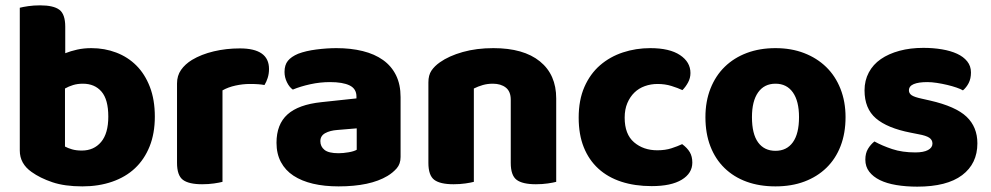

<svg xmlns="http://www.w3.org/2000/svg" viewBox="-20 -681 3705 718"><path d="M322 -501Q371 -501 414.5 -484.5Q458 -468 490 -436Q522 -404 540.5 -356Q559 -308 559 -245Q559 -182 539.5 -133.5Q520 -85 485 -52Q450 -19 399.5 -1.5Q349 16 288 16Q222 16 176 0.5Q130 -15 98 -38Q54 -69 54 -118V-652Q65 -655 85.5 -658Q106 -661 130 -661Q180 -661 202 -644.5Q224 -628 224 -581V-482Q244 -490 268.5 -495.5Q293 -501 322 -501ZM290 -368Q270 -368 253.5 -363Q237 -358 223 -350V-133Q234 -127 249.5 -122.5Q265 -118 286 -118Q331 -118 358 -150Q385 -182 385 -245Q385 -309 359.5 -338.5Q334 -368 290 -368Z M812 -1Q801 2 780.5 5Q760 8 736 8Q686 8 664 -8.5Q642 -25 642 -72V-369Q642 -398 657 -419.5Q672 -441 698 -457Q733 -478 779.5 -489Q826 -500 877 -500Q986 -500 986 -423Q986 -405 981 -389.5Q976 -374 969 -363Q950 -367 914 -367Q888 -367 860.5 -361Q833 -355 812 -343Z M1246 -108Q1263 -108 1283.5 -111.5Q1304 -115 1314 -121V-201L1242 -195Q1214 -193 1196 -183Q1178 -173 1178 -153Q1178 -133 1193.5 -120.5Q1209 -108 1246 -108ZM1238 -501Q1292 -501 1336.5 -490Q1381 -479 1412.5 -456.5Q1444 -434 1461 -399.5Q1478 -365 1478 -318V-94Q1478 -68 1463.5 -51.5Q1449 -35 1429 -23Q1364 16 1246 16Q1193 16 1150.5 6Q1108 -4 1077.5 -24Q1047 -44 1030.5 -75Q1014 -106 1014 -147Q1014 -216 1055 -253Q1096 -290 1182 -299L1313 -313V-320Q1313 -349 1287.5 -361.5Q1262 -374 1214 -374Q1177 -374 1140.5 -366Q1104 -358 1075 -346Q1062 -355 1053 -373.5Q1044 -392 1044 -412Q1044 -438 1056.5 -453.5Q1069 -469 1095 -480Q1124 -491 1163.5 -496Q1203 -501 1238 -501Z M2060 -1Q2049 2 2028.5 5Q2008 8 1984 8Q1934 8 1912 -8.5Q1890 -25 1890 -72V-308Q1890 -339 1871.5 -353.5Q1853 -368 1823 -368Q1803 -368 1785.5 -363Q1768 -358 1752 -350V-1Q1741 2 1720.5 5Q1700 8 1676 8Q1626 8 1604 -8.5Q1582 -25 1582 -72V-373Q1582 -400 1593.5 -417Q1605 -434 1625 -448Q1659 -472 1710.5 -486.5Q1762 -501 1825 -501Q1938 -501 1999 -451.5Q2060 -402 2060 -313Z M2439 -367Q2414 -367 2391.5 -359Q2369 -351 2352.5 -335Q2336 -319 2326 -295.5Q2316 -272 2316 -241Q2316 -179 2351 -149Q2386 -119 2438 -119Q2468 -119 2491 -126.5Q2514 -134 2531 -142Q2550 -128 2559.5 -112Q2569 -96 2569 -73Q2569 -33 2529.5 -9Q2490 15 2417 15Q2354 15 2303.5 -1.5Q2253 -18 2217.5 -50.5Q2182 -83 2163 -130.5Q2144 -178 2144 -241Q2144 -307 2165.5 -356Q2187 -405 2224 -437Q2261 -469 2309.5 -485Q2358 -501 2412 -501Q2484 -501 2523 -475Q2562 -449 2562 -408Q2562 -389 2553 -372.5Q2544 -356 2532 -344Q2515 -352 2491 -359.5Q2467 -367 2439 -367Z M3142 -243Q3142 -183 3123.5 -135Q3105 -87 3070.5 -53.5Q3036 -20 2988 -2Q2940 16 2880 16Q2820 16 2772 -1.5Q2724 -19 2689.5 -52.5Q2655 -86 2636.5 -134Q2618 -182 2618 -243Q2618 -302 2637 -350Q2656 -398 2690.5 -431.5Q2725 -465 2773 -483Q2821 -501 2880 -501Q2939 -501 2987 -482.5Q3035 -464 3069.5 -430.5Q3104 -397 3123 -349Q3142 -301 3142 -243ZM2880 -368Q2838 -368 2815 -335.5Q2792 -303 2792 -243Q2792 -180 2815 -148.5Q2838 -117 2880 -117Q2922 -117 2945 -149Q2968 -181 2968 -243Q2968 -303 2945 -335.5Q2922 -368 2880 -368Z M3635 -145Q3635 -69 3578 -26Q3521 17 3410 17Q3368 17 3332 11Q3296 5 3270.5 -7.5Q3245 -20 3230.5 -39Q3216 -58 3216 -84Q3216 -108 3226 -124.5Q3236 -141 3250 -152Q3279 -136 3316.5 -123.5Q3354 -111 3403 -111Q3434 -111 3450.5 -120Q3467 -129 3467 -144Q3467 -158 3455 -166Q3443 -174 3415 -179L3385 -185Q3298 -202 3255.5 -238.5Q3213 -275 3213 -343Q3213 -380 3229 -410Q3245 -440 3274 -460Q3303 -480 3343.5 -491Q3384 -502 3433 -502Q3470 -502 3502.5 -496.5Q3535 -491 3559 -480Q3583 -469 3597 -451.5Q3611 -434 3611 -410Q3611 -387 3602.5 -370.5Q3594 -354 3581 -343Q3573 -348 3557 -353.5Q3541 -359 3522 -363.5Q3503 -368 3483.5 -371Q3464 -374 3448 -374Q3415 -374 3397 -366.5Q3379 -359 3379 -343Q3379 -332 3389 -325Q3399 -318 3427 -312L3458 -305Q3554 -283 3594.5 -244.5Q3635 -206 3635 -145Z"/></svg>

Font: Baloo Bhai 2 ExtraBold
Style: Regular
Weight: 800
Designer: Supriya Tembe, Noopur Datye and Ek Type
Foundry: Ek Type
Version: Version 1.640;PS 1.000;hotconv 16.6.51;makeotf.lib2.5.65220;